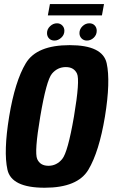

<svg xmlns="http://www.w3.org/2000/svg" viewBox="-20 -898 541 923"><path d="M194.5 4.5Q353 4.5 404.8 -82Q456.5 -168.5 484.5 -337.5Q512 -507 492.8 -594Q473.5 -681 315 -681Q156.5 -681 104.2 -594.2Q52 -507.5 24 -337.5Q-3.5 -169 15.8 -82.2Q35 4.5 194.5 4.5ZM213 -101Q173 -101 158.8 -133.5Q144.5 -166 173.5 -337.5Q203 -512 229.8 -543.8Q256.5 -575.5 296.5 -575.5Q335.5 -575.5 350.2 -544Q365 -512.5 335.5 -337.5Q306 -166 279 -133.5Q252 -101 213 -101ZM242 -703Q259.5 -703 274.5 -716.8Q289.5 -730.5 289.5 -750Q289.5 -765.5 279.2 -775.8Q269 -786 254 -786Q235.5 -786 220.8 -772Q206 -758 206 -739Q206 -723.5 215.8 -713.2Q225.5 -703 242 -703ZM397.5 -703Q416.5 -703 430.8 -716.8Q445 -730.5 445 -750Q445 -765.5 435.2 -775.8Q425.5 -786 409.5 -786Q391 -786 376.5 -772Q362 -758 362 -739Q362 -723.5 372.2 -713.2Q382.5 -703 397.5 -703ZM210 -824H470L480 -878.5H220Z"/></svg>

Font: Anybody Condensed
Style: Bold Italic
Weight: 700
Width: 3
Italic angle: -10°
Version: Version 1.113;gftools[0.9.25]